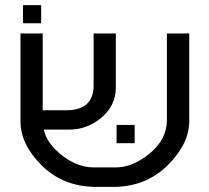

<svg xmlns="http://www.w3.org/2000/svg" viewBox="-20 -731 816 751"><path d="M69.8 -710.9H141.1V-640.1H69.8ZM246.1 -299.8Q343.8 -303.2 346.2 -393.1V-600.1H433.1V-389.2Q433.1 -318.4 377 -271Q321.3 -224.1 251 -224.1H150.9Q164.1 -168 224.1 -122.1Q283.7 -76.2 346.2 -76.2H433.1Q499.5 -76.2 565.9 -130.9Q632.8 -186 632.8 -262.2V-600.1H720.2V-256.8Q720.2 -168.9 637.2 -85.9Q554.2 -2.9 431.2 0H349.1Q224.1 -2.9 142.1 -85Q60.1 -167 60.1 -256.8V-600.1H147V-299.8ZM436 -242.2H506.8V-170.9H436Z"/></svg>

Font: Miedinger*
Style: Book
Weight: 400
Version: Version 001.000